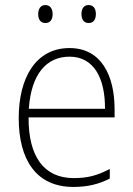

<svg xmlns="http://www.w3.org/2000/svg" viewBox="-20 -729 527 759"><path d="M131 -673C131 -653 140 -638 159 -638C179 -638 188 -652 188 -673C188 -694 179 -709 159 -709C140 -709 131 -693 131 -673ZM302 -674C302 -653 311 -638 330 -638C350 -638 359 -652 359 -674C359 -694 350 -709 330 -709C311 -709 302 -694 302 -674ZM255 -539C121 -539 54 -421 54 -262C54 -99 122 10 270 10C327 10 370 -1 414 -23V-61C362 -34 325 -25 271 -25C154 -25 92 -110 93 -265H433V-297C433 -431 380 -539 255 -539ZM255 -505C352 -505 396 -418 395 -299H94C103 -435 163 -505 255 -505Z"/></svg>

Font: Noto Sans Gurmukhi UI SemiCondensed ExtraLight
Style: Regular
Weight: 200
Width: 4
Designer: Jelle Bosma - Monotype Design Team
Foundry: Monotype Imaging Inc.
Version: Version 2.004